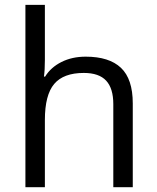

<svg xmlns="http://www.w3.org/2000/svg" viewBox="-20 -780 654 800"><path d="M452.1 0V-346.2Q452.1 -411.6 422.4 -443.8Q392.6 -476.1 329.1 -476.1Q244.6 -476.1 205.8 -430.2Q167 -384.3 167 -279.8V0H85.9V-759.8H167V-529.8Q167 -488.3 163.1 -460.9H168Q191.9 -499.5 236.1 -521.7Q280.3 -543.9 336.9 -543.9Q435.1 -543.9 484.1 -497.3Q533.2 -450.7 533.2 -349.1V0Z"/></svg>

Font: f0_46866 
Style: Regular
Weight: 400
Foundry: Ascender Corporation
Version: Version 1.10